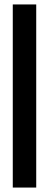

<svg xmlns="http://www.w3.org/2000/svg" viewBox="-20 -731 232 864"><path d="M37.5 113H143V-711H37.5Z"/></svg>

Font: Anybody SemiExpanded Medium
Style: Regular
Weight: 500
Width: 6
Version: Version 1.113;gftools[0.9.25]